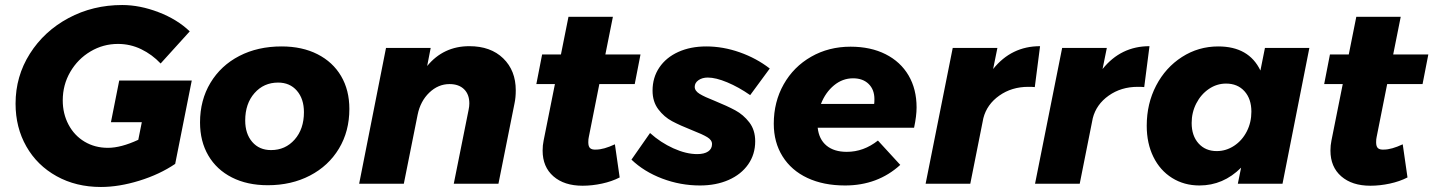

<svg xmlns="http://www.w3.org/2000/svg" viewBox="-20 -732 5711 765"><path d="M455 -411H744L678 -79Q616 -37 535 -12Q454 13 382 13Q283 13 205.5 -30Q128 -73 85 -148.5Q42 -224 42 -319Q42 -428 99 -518Q156 -608 253 -660Q350 -712 467 -712Q537 -712 611.5 -683.5Q686 -655 736 -607L620 -479Q586 -515 542.5 -536Q499 -557 450 -557Q391 -557 340.5 -527Q290 -497 260 -445.5Q230 -394 230 -332Q230 -279 253 -235.5Q276 -192 317 -167.5Q358 -143 410 -143Q462 -143 531 -175L545 -245H422Z M1372 -298Q1372 -209 1330.5 -140Q1289 -71 1215 -32.5Q1141 6 1047 6Q965 6 904 -25Q843 -56 810 -112.5Q777 -169 777 -244Q777 -333 818.5 -402Q860 -471 933.5 -509Q1007 -547 1102 -547Q1184 -547 1245 -516Q1306 -485 1339 -429Q1372 -373 1372 -298ZM957 -252Q957 -199 985 -166.5Q1013 -134 1060 -134Q1117 -134 1154 -176Q1191 -218 1191 -285Q1191 -338 1163 -370.5Q1135 -403 1088 -403Q1031 -403 994 -361Q957 -319 957 -252Z M2035 -372Q2035 -343 2030 -320L1966 0H1788L1847 -294Q1850 -308 1850 -320Q1850 -356 1829 -376.5Q1808 -397 1771 -397Q1726 -397 1690.5 -363Q1655 -329 1644 -275L1589 0H1411L1518 -541H1696L1682 -469Q1747 -548 1850 -548Q1935 -548 1985 -499.5Q2035 -451 2035 -372Z M2326 -186Q2324 -178 2324 -165Q2324 -148 2331.5 -141.5Q2339 -135 2355 -136Q2385 -136 2430 -157L2449 -25Q2418 -9 2378.5 -0.5Q2339 8 2301 8Q2228 8 2185 -29.5Q2142 -67 2142 -132Q2142 -153 2146 -172L2191 -397H2117L2140 -515H2215L2245 -665H2422L2392 -515H2532L2509 -397H2368Z M2496 -96 2570 -202Q2612 -164 2663 -141Q2714 -118 2758 -118Q2786 -118 2801.5 -128.5Q2817 -139 2817 -158Q2817 -174 2798 -185.5Q2779 -197 2738 -213Q2690 -232 2658 -249Q2626 -266 2603 -296.5Q2580 -327 2580 -371Q2580 -423 2607 -463Q2634 -503 2682.5 -525Q2731 -547 2794 -547Q2861 -547 2927.5 -523.5Q2994 -500 3047 -459L2969 -353Q2923 -385 2877.5 -404Q2832 -423 2800 -423Q2778 -423 2763 -412.5Q2748 -402 2748 -386Q2748 -370 2767.5 -358Q2787 -346 2828 -330Q2877 -310 2909.5 -292.5Q2942 -275 2965.5 -244.5Q2989 -214 2989 -169Q2989 -117 2961 -77Q2933 -37 2883 -15Q2833 7 2769 7Q2691 7 2618.5 -20.5Q2546 -48 2496 -96Z M3632 -304Q3632 -270 3622 -223H3238Q3243 -177 3273 -152Q3303 -127 3354 -127Q3421 -127 3478 -172L3567 -75Q3477 7 3347 7Q3261 7 3197 -23Q3133 -53 3098 -109Q3063 -165 3063 -239Q3063 -326 3102.5 -396Q3142 -466 3212 -506Q3282 -546 3369 -546Q3449 -546 3508.5 -516Q3568 -486 3600 -431.5Q3632 -377 3632 -304ZM3464 -337Q3464 -375 3441 -397.5Q3418 -420 3379 -420Q3337 -420 3303 -392Q3269 -364 3251 -318H3463Q3464 -324 3464 -337Z M4124 -548 4103 -385Q4094 -386 4077 -386Q4011 -386 3961.5 -351Q3912 -316 3898 -261L3846 0H3668L3776 -541H3954L3937 -457Q4010 -548 4124 -548Z M4560 -548 4539 -385Q4530 -386 4513 -386Q4447 -386 4397.5 -351Q4348 -316 4334 -261L4282 0H4104L4212 -541H4390L4373 -457Q4446 -548 4560 -548Z M4549 -231Q4549 -319 4586.5 -391Q4624 -463 4689.5 -505Q4755 -547 4834 -547Q4956 -547 5002 -451L5020 -541H5197L5090 0H4912L4925 -64Q4854 7 4759 7Q4698 7 4650 -23Q4602 -53 4575.5 -107Q4549 -161 4549 -231ZM4966 -287Q4966 -338 4938.5 -368.5Q4911 -399 4865 -399Q4828 -399 4796.5 -377.5Q4765 -356 4746.5 -320Q4728 -284 4728 -242Q4728 -191 4755.5 -160.5Q4783 -130 4828 -130Q4865 -130 4897 -151Q4929 -172 4947.5 -208Q4966 -244 4966 -287Z M5465 -186Q5463 -178 5463 -165Q5463 -148 5470.5 -141.5Q5478 -135 5494 -136Q5524 -136 5569 -157L5588 -25Q5557 -9 5517.5 -0.5Q5478 8 5440 8Q5367 8 5324 -29.5Q5281 -67 5281 -132Q5281 -153 5285 -172L5330 -397H5256L5279 -515H5354L5384 -665H5561L5531 -515H5671L5648 -397H5507Z"/></svg>

Font: Gontserrat
Style: Bold Italic
Weight: 700
Italic angle: -11.3°
Designer: Julieta Ulanovsky
Foundry: Julieta Ulanovsky
Version: Version 6.001